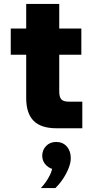

<svg xmlns="http://www.w3.org/2000/svg" viewBox="-20 -656 478 982"><path d="M401 0H269Q190 0 152 -38Q114 -76 114 -155V-636H283V-188Q283 -159 294 -147.5Q305 -136 333 -136H401ZM396 -376H35V-510H396ZM263 306H189Q216 277 233 244Q250 211 248 188L270 211Q239 211 217.5 190.5Q196 170 196 141Q196 111 216 90.5Q236 70 267 70Q301 70 321.5 93Q342 116 342 153Q342 176 331 204Q320 232 302 259Q284 286 263 306Z"/></svg>

Font: Wix Madefor Display ExtraBold
Style: Regular
Weight: 800
Designer: Dalton Maag Ltd
Foundry: Dalton Maag Ltd
Version: Version 3.100